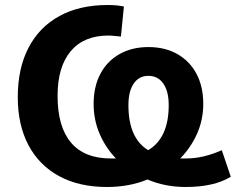

<svg xmlns="http://www.w3.org/2000/svg" viewBox="-20 -736 942 767"><path d="M407 11Q296 11 216 -32.5Q136 -76 93.5 -156.5Q51 -237 51 -348Q51 -463 94 -545.5Q137 -628 217.5 -672Q298 -716 410 -716Q448 -716 475 -710L463 -590Q449 -591 436.5 -592.5Q424 -594 413 -594Q315 -594 262.5 -531.5Q210 -469 210 -353Q210 -230 263.5 -166.5Q317 -103 422 -103Q433 -103 443 -103Q401 -147 377.5 -202.5Q354 -258 354 -321Q354 -390 381 -441Q408 -492 457.5 -520Q507 -548 573 -548Q639 -548 688.5 -520Q738 -492 765 -441Q792 -390 792 -321Q792 -258 767.5 -202.5Q743 -147 700 -103Q711 -103 723 -103Q759 -103 794.5 -111.5Q830 -120 866 -136L902 -30Q835 11 722 11Q681 11 642.5 3.5Q604 -4 569 -19Q533 -4 492 3.5Q451 11 407 11ZM493 -316Q493 -184 572 -136Q654 -185 654 -316Q654 -371 632.5 -402Q611 -433 573 -433Q535 -433 514 -402Q493 -371 493 -316Z"/></svg>

Font: Mulish ExtraBold
Style: Regular
Weight: 800
Designer: Vernon Adams
Foundry: Vernon Adams
Version: Version 3.603; ttfautohint (v1.8.3)